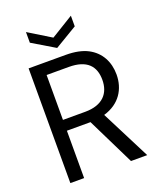

<svg xmlns="http://www.w3.org/2000/svg" viewBox="-162 -1001 917 1101"><g transform="rotate(-20 296.5 -450.5)"><path d="M158 0V-289H296H302L444 0H543L390 -301C490 -330 536 -407 536 -495C536 -571 503 -637 434 -673C399 -691 355 -700 300 -700H74V0ZM158 -629H293C404 -629 449 -577 449 -494C449 -413 402 -355 294 -355H158ZM405 -836V-901L268 -817L131 -901V-836L268 -754Z"/></g></svg>

Font: Rootstock Sans Body
Style: Regular
Weight: 400
Designer: Colophon Foundry, Jonny Pinhorn
Foundry: Colophon Foundry
Version: Version 1.200;FEAKit 1.0